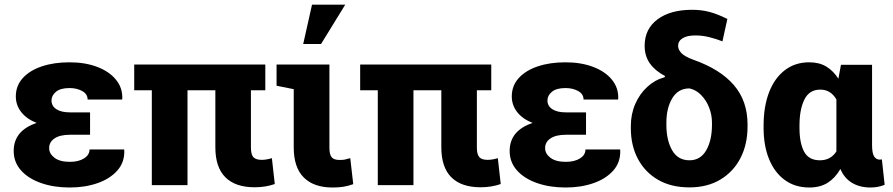

<svg xmlns="http://www.w3.org/2000/svg" viewBox="-20 -811 3912 841"><path d="M285.6 10.3Q215.3 10.3 159.7 -9.3Q104 -28.8 72 -64.7Q40 -100.6 40 -149.9Q40 -238.8 140.6 -272.5Q97.2 -289.6 73.2 -319.8Q49.3 -350.1 49.3 -388.7Q49.3 -435.1 79.3 -468.5Q109.4 -502 162.4 -520Q215.3 -538.1 284.7 -538.1Q352.5 -538.1 405.5 -518.1Q458.5 -498 488 -461.9Q517.6 -425.8 515.6 -377.9L514.6 -375H363.8Q363.8 -398.9 340.3 -412.1Q316.9 -425.3 284.7 -425.3Q244.6 -425.3 225.1 -408.9Q205.6 -392.6 205.6 -371.1Q205.6 -346.7 226.8 -332.8Q248 -318.8 286.1 -318.8H374.5V-220.7H286.1Q242.7 -220.7 219 -204.8Q195.3 -189 195.3 -162.1Q195.3 -137.7 218.8 -119.9Q242.2 -102.1 285.6 -102.1Q324.2 -102.1 348.1 -117.2Q372.1 -132.3 372.1 -156.2H523.4L524.4 -153.3Q526.4 -100.6 494.1 -64.2Q461.9 -27.8 407.2 -8.8Q352.5 10.3 285.6 10.3Z M1095.2 9.3Q1011.2 9.3 967.3 -34.4Q923.3 -78.1 923.3 -166V-415.5H801.3V0H645V-415.5H567.9V-528.3H1142.1V-415.5H1079.1V-165Q1079.1 -134.3 1089.8 -122.6Q1100.6 -110.8 1126.5 -110.8Q1146 -110.8 1170.9 -118.2L1183.6 -4.9Q1143.1 9.3 1095.2 9.3Z M1436.5 10.3Q1354.5 10.3 1310.5 -33.7Q1266.6 -77.6 1266.6 -165.5V-420.4L1191.4 -435.5V-528.3H1422.9V-164.6Q1422.9 -133.8 1432.9 -122.1Q1442.9 -110.4 1466.3 -110.4Q1481 -110.4 1488.3 -111.6Q1495.6 -112.8 1514.2 -118.2L1527.3 -4.4Q1503.9 3.9 1483.6 7.1Q1463.4 10.3 1436.5 10.3ZM1308.1 -618.2 1346.7 -790.5H1492.2L1386.2 -618.2Z M2085 9.3Q2001 9.3 1957 -34.4Q1913.1 -78.1 1913.1 -166V-415.5H1791V0H1634.8V-415.5H1557.6V-528.3H2131.8V-415.5H2068.8V-165Q2068.8 -134.3 2079.6 -122.6Q2090.3 -110.8 2116.2 -110.8Q2135.7 -110.8 2160.6 -118.2L2173.3 -4.9Q2132.8 9.3 2085 9.3Z M2458 10.3Q2387.7 10.3 2332 -9.3Q2276.4 -28.8 2244.4 -64.7Q2212.4 -100.6 2212.4 -149.9Q2212.4 -238.8 2313 -272.5Q2269.5 -289.6 2245.6 -319.8Q2221.7 -350.1 2221.7 -388.7Q2221.7 -435.1 2251.7 -468.5Q2281.7 -502 2334.7 -520Q2387.7 -538.1 2457 -538.1Q2524.9 -538.1 2577.9 -518.1Q2630.9 -498 2660.4 -461.9Q2689.9 -425.8 2688 -377.9L2687 -375H2536.1Q2536.1 -398.9 2512.7 -412.1Q2489.3 -425.3 2457 -425.3Q2417 -425.3 2397.5 -408.9Q2377.9 -392.6 2377.9 -371.1Q2377.9 -346.7 2399.2 -332.8Q2420.4 -318.8 2458.5 -318.8H2546.9V-220.7H2458.5Q2415 -220.7 2391.4 -204.8Q2367.7 -189 2367.7 -162.1Q2367.7 -137.7 2391.1 -119.9Q2414.6 -102.1 2458 -102.1Q2496.6 -102.1 2520.5 -117.2Q2544.4 -132.3 2544.4 -156.2H2695.8L2696.8 -153.3Q2698.7 -100.6 2666.5 -64.2Q2634.3 -27.8 2579.6 -8.8Q2524.9 10.3 2458 10.3Z M3000 9.8Q2919.9 9.8 2862.5 -23.4Q2805.2 -56.6 2774.2 -115Q2743.2 -173.3 2743.2 -249.5V-258.8Q2743.2 -311.5 2762.7 -356Q2782.2 -400.4 2815.7 -430.9Q2849.1 -461.4 2891.1 -472.7L2893.1 -478Q2850.6 -500 2827.1 -532.5Q2803.7 -564.9 2803.7 -610.4Q2803.7 -684.1 2859.9 -726.1Q2916 -768.1 3011.7 -768.1Q3053.2 -768.1 3088.6 -758.5Q3124 -749 3166 -728L3144.5 -629.9Q3118.7 -640.1 3088.1 -647.9Q3057.6 -655.8 3025.9 -655.8Q2989.7 -655.8 2970 -643.6Q2950.2 -631.3 2950.2 -609.9Q2950.2 -594.7 2963.9 -579.3Q2977.5 -564 3017.1 -549.3Q3134.8 -507.8 3194.6 -438.2Q3254.4 -368.7 3254.4 -266.1V-256.8Q3254.4 -178.7 3223.4 -118.7Q3192.4 -58.6 3135.3 -24.4Q3078.1 9.8 3000 9.8ZM3000 -108.9Q3048.3 -108.9 3073.5 -152.8Q3098.6 -196.8 3098.6 -264.6V-273.9Q3098.6 -307.6 3086.2 -339.6Q3073.7 -371.6 3051.3 -394.5Q3028.8 -417.5 3000 -423.8Q2950.7 -423.8 2924.8 -380.9Q2898.9 -337.9 2898.9 -273.9V-264.6Q2898.9 -196.8 2924.1 -152.8Q2949.2 -108.9 3000 -108.9Z M3524.9 10.3Q3462.9 10.3 3418 -22.2Q3373 -54.7 3348.9 -113.5Q3324.7 -172.4 3324.7 -251V-261.2Q3324.7 -344.2 3348.6 -406.5Q3372.6 -468.8 3417.5 -503.4Q3462.4 -538.1 3524.4 -538.1Q3568.8 -538.1 3599.6 -519.3Q3630.4 -500.5 3652.3 -466.3L3663.6 -527.3H3799.8V-175.3Q3799.8 -140.1 3808.8 -126Q3817.9 -111.8 3833.5 -111.8Q3839.4 -111.8 3842.8 -112.8L3855 -1.5Q3837.9 5.4 3823 7.8Q3808.1 10.3 3793 10.3Q3746.1 10.3 3712.2 -10Q3678.2 -30.3 3661.1 -70.8Q3638.2 -31.2 3605.5 -10.5Q3572.8 10.3 3524.9 10.3ZM3571.3 -108.9Q3618.7 -108.9 3643.6 -147.9V-375.5Q3618.7 -418.5 3573.2 -418.5Q3524.9 -418.5 3503.4 -375Q3481.9 -331.5 3481.9 -261.2V-251Q3481.9 -184.6 3502.2 -146.7Q3522.5 -108.9 3571.3 -108.9Z"/></svg>

Font: Roboto Slab ExtraBold
Style: Regular
Weight: 800
Designer: Google
Version: Version 2.001; ttfautohint (v1.8.3)